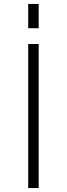

<svg xmlns="http://www.w3.org/2000/svg" viewBox="-20 -953 339 973"><path d="M123 0V-730H176V0ZM123 -810V-933H176V-810Z"/></svg>

Font: Mplus 1p Light
Style: Regular
Weight: 300
Version: Version 1.061